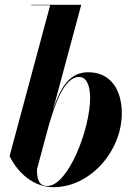

<svg xmlns="http://www.w3.org/2000/svg" viewBox="-20 -770 558 800"><path d="M189 -748 20 -120C55 -47 122 10 203 10C357 10 487.5 -141.5 487.5 -297.5C487.5 -400.5 437.5 -469 348 -469C270.5 -469 232.5 -409 199.5 -307.5L318.5 -750H110V-748ZM134 -64.5 181.5 -241C209.5 -339 248.5 -449.5 309.5 -449.5C340 -449.5 355.5 -414.5 355.5 -361.5C355.5 -232.5 264 5 177 5C141 5 134 -25 134 -64.5Z"/></svg>

Font: Bodoni* 96pt
Style: Bold Italic
Weight: 700
Italic angle: -13°
Version: Version 2.3